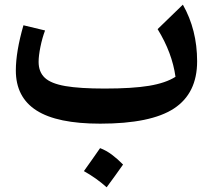

<svg xmlns="http://www.w3.org/2000/svg" viewBox="-20 -525 918 828"><path d="M736.8 -193.8Q722.7 -296.9 659.7 -399.4L768.6 -504.9Q830.1 -396.5 830.1 -260.7Q830.1 -122.6 730.2 -57.1Q630.4 8.3 412.1 8.3Q226.6 8.3 137.5 -48.6Q48.3 -105.5 48.3 -221.2Q48.3 -301.8 81.1 -416L174.3 -393.6Q162.1 -361.3 154.3 -322.8Q146.5 -284.2 146.5 -258.3Q146.5 -214.8 173.1 -189.7Q199.7 -164.6 262 -153.8Q324.2 -143.1 431.2 -143.1Q550.8 -143.1 622.8 -155Q694.8 -167 736.8 -193.8ZM411.6 113.8Q437.5 123.5 462.2 141.8Q486.8 160.2 510.7 184.6Q493.7 208.5 476.1 233.2Q458.5 257.8 439.9 282.7Q396 243.2 341.8 212.9Q359.9 187.5 377.2 163.1Q394.5 138.7 411.6 113.8Z"/></svg>

Font: Pinar-FD SemiBold
Style: Regular
Weight: 600
Designer: Amin Abedi
Version: Version 2.000